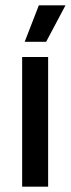

<svg xmlns="http://www.w3.org/2000/svg" viewBox="-20 -704 266 724"><path d="M63.5 0V-489H161.5V0ZM126.5 -684H226.5V-683L154 -546.5H73.5V-547.5Z"/></svg>

Font: Anek Telugu Medium
Style: Regular
Weight: 500
Designer: Omkar Bhoir (Telugu), Yesha Goshar (Latin)
Foundry: Ek Type
Version: Version 1.003